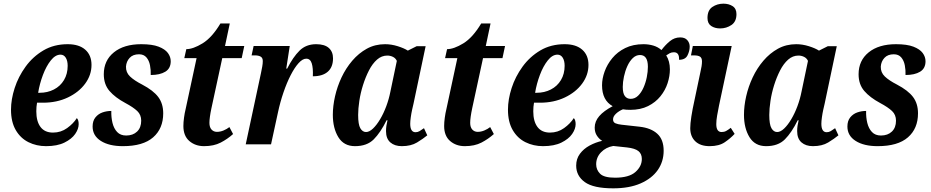

<svg xmlns="http://www.w3.org/2000/svg" viewBox="-20 -787 5077 1047"><path d="M231 10Q179 10 135.5 -11.5Q92 -33 66 -77.5Q40 -122 40 -189Q40 -245 60 -307Q80 -369 119.5 -423.5Q159 -478 216.5 -512Q274 -546 349 -546Q411 -546 445 -516Q479 -486 479 -433Q479 -378 444.5 -331Q410 -284 350 -255.5Q290 -227 215 -227H182Q178 -205 178 -180Q178 -125 201 -94.5Q224 -64 269 -64Q312 -64 346 -88.5Q380 -113 399 -143Q409 -133 409 -110Q409 -84 390 -56.5Q371 -29 331.5 -9.5Q292 10 231 10ZM196 -281Q239 -281 274 -299Q309 -317 329 -350.5Q349 -384 349 -428Q349 -456 338.5 -472.5Q328 -489 310 -489Q282 -489 257 -457.5Q232 -426 214 -378Q196 -330 188 -281Z M650 10Q575 10 530 -18.5Q485 -47 485 -97Q485 -128 500.5 -147Q516 -166 539 -174Q562 -182 587 -182Q586 -147 593.5 -116.5Q601 -86 619 -67Q637 -48 668 -48Q705 -48 727.5 -69.5Q750 -91 750 -129Q750 -161 728.5 -181.5Q707 -202 664 -225Q608 -255 577 -291Q546 -327 546 -382Q546 -457 601 -501.5Q656 -546 750 -546Q810 -546 845 -532.5Q880 -519 895.5 -498Q911 -477 911 -453Q911 -414 881.5 -396Q852 -378 802 -378Q803 -405 798 -431Q793 -457 778.5 -474Q764 -491 738 -491Q705 -491 687 -471.5Q669 -452 667 -424Q666 -392 689 -370Q712 -348 755 -326Q816 -294 843 -258Q870 -222 870 -169Q870 -86 815 -38Q760 10 650 10Z M1093 10Q1045 10 1012.5 -18Q980 -46 980 -100Q980 -120 983.5 -145.5Q987 -171 992 -191L1052 -470H985L996 -519Q1033 -519 1084.5 -550.5Q1136 -582 1182 -659H1233L1207 -536H1312L1298 -470H1192L1133 -197Q1122 -145 1122 -117Q1122 -93 1133.5 -80.5Q1145 -68 1163 -68Q1181 -68 1199 -75.5Q1217 -83 1231 -94L1251 -56Q1221 -29 1183.5 -9.5Q1146 10 1093 10Z M1403 -388Q1407 -407 1410 -423.5Q1413 -440 1413 -454Q1413 -472 1401 -478.5Q1389 -485 1371 -485H1352L1363 -536H1560L1541 -413H1546Q1578 -476 1613.5 -511Q1649 -546 1704 -546Q1750 -546 1773 -525.5Q1796 -505 1796 -469Q1796 -421 1767.5 -396Q1739 -371 1686 -371Q1688 -416 1680 -441.5Q1672 -467 1650 -467Q1630 -467 1608 -442.5Q1586 -418 1565 -377Q1544 -336 1526 -283.5Q1508 -231 1496 -175L1458 0H1320Z M1916 10Q1855 10 1825 -39Q1795 -88 1795 -161Q1795 -209 1807 -262Q1819 -315 1842.5 -365Q1866 -415 1901 -456Q1936 -497 1980.5 -521.5Q2025 -546 2080 -546Q2114 -546 2149 -535Q2184 -524 2204 -511L2252 -535H2301L2235 -222Q2232 -210 2227.5 -189.5Q2223 -169 2220 -147.5Q2217 -126 2217 -112Q2217 -66 2246 -66Q2258 -66 2268 -72Q2278 -78 2292 -88L2310 -49Q2287 -30 2254 -10Q2221 10 2171 10Q2132 10 2108.5 -10.5Q2085 -31 2085 -72Q2085 -87 2087 -100.5Q2089 -114 2093 -131H2088Q2055 -64 2018 -27Q1981 10 1916 10ZM1976 -67Q1994 -67 2014 -86Q2034 -105 2053 -137Q2072 -169 2086.5 -208Q2101 -247 2109 -288L2144 -455Q2137 -470 2122.5 -477Q2108 -484 2092 -484Q2061 -484 2036 -462Q2011 -440 1992 -403Q1973 -366 1959.5 -323Q1946 -280 1939.5 -237Q1933 -194 1933 -160Q1933 -108 1945 -87.5Q1957 -67 1976 -67Z M2515 10Q2467 10 2434.5 -18Q2402 -46 2402 -100Q2402 -120 2405.5 -145.5Q2409 -171 2414 -191L2474 -470H2407L2418 -519Q2455 -519 2506.5 -550.5Q2558 -582 2604 -659H2655L2629 -536H2734L2720 -470H2614L2555 -197Q2544 -145 2544 -117Q2544 -93 2555.5 -80.5Q2567 -68 2585 -68Q2603 -68 2621 -75.5Q2639 -83 2653 -94L2673 -56Q2643 -29 2605.5 -9.5Q2568 10 2515 10Z M2941 10Q2889 10 2845.5 -11.5Q2802 -33 2776 -77.5Q2750 -122 2750 -189Q2750 -245 2770 -307Q2790 -369 2829.5 -423.5Q2869 -478 2926.5 -512Q2984 -546 3059 -546Q3121 -546 3155 -516Q3189 -486 3189 -433Q3189 -378 3154.5 -331Q3120 -284 3060 -255.5Q3000 -227 2925 -227H2892Q2888 -205 2888 -180Q2888 -125 2911 -94.5Q2934 -64 2979 -64Q3022 -64 3056 -88.5Q3090 -113 3109 -143Q3119 -133 3119 -110Q3119 -84 3100 -56.5Q3081 -29 3041.5 -9.5Q3002 10 2941 10ZM2906 -281Q2949 -281 2984 -299Q3019 -317 3039 -350.5Q3059 -384 3059 -428Q3059 -456 3048.5 -472.5Q3038 -489 3020 -489Q2992 -489 2967 -457.5Q2942 -426 2924 -378Q2906 -330 2898 -281Z M3324 240Q3216 240 3169 206Q3122 172 3122 116Q3122 79 3142.5 51.5Q3163 24 3195.5 6.5Q3228 -11 3264 -19Q3248 -28 3235.5 -46.5Q3223 -65 3223 -91Q3223 -125 3247.5 -153.5Q3272 -182 3321 -208Q3263 -240 3263 -322Q3263 -358 3277 -397Q3291 -436 3319 -470Q3347 -504 3389.5 -525Q3432 -546 3489 -546Q3517 -546 3542.5 -538.5Q3568 -531 3587 -514Q3608 -542 3633 -562.5Q3658 -583 3689 -583Q3715 -583 3728 -568Q3741 -553 3741 -533Q3741 -509 3729 -485Q3717 -461 3683 -461Q3685 -502 3655 -502Q3642 -502 3632.5 -497Q3623 -492 3613 -485Q3633 -453 3633 -409Q3633 -372 3620.5 -333.5Q3608 -295 3581.5 -262Q3555 -229 3514 -208.5Q3473 -188 3417 -188Q3393 -188 3377 -191Q3355 -182 3339 -167Q3323 -152 3323 -136Q3323 -120 3336.5 -114.5Q3350 -109 3369 -107L3468 -96Q3530 -89 3564.5 -57.5Q3599 -26 3599 35Q3599 94 3567 140Q3535 186 3473.5 213Q3412 240 3324 240ZM3419 -248Q3442 -248 3459.5 -265Q3477 -282 3489 -309Q3501 -336 3507 -366Q3513 -396 3513 -423Q3513 -487 3470 -487Q3448 -487 3430.5 -470Q3413 -453 3401 -426.5Q3389 -400 3382.5 -369.5Q3376 -339 3376 -313Q3376 -278 3387.5 -263Q3399 -248 3419 -248ZM3334 182Q3410 182 3445 151Q3480 120 3480 80Q3480 52 3461.5 37Q3443 22 3399 17L3324 9Q3284 16 3257.5 43.5Q3231 71 3231 109Q3231 139 3252.5 160.5Q3274 182 3334 182Z M3907 -632Q3878 -632 3858 -645.5Q3838 -659 3838 -689Q3838 -731 3864.5 -749Q3891 -767 3925 -767Q3954 -767 3975 -753.5Q3996 -740 3996 -710Q3996 -669 3968.5 -650.5Q3941 -632 3907 -632ZM3850 10Q3799 10 3771.5 -16.5Q3744 -43 3744 -88Q3744 -112 3750 -151.5Q3756 -191 3767 -240L3799 -392Q3808 -429 3808 -452Q3808 -471 3797.5 -478Q3787 -485 3764 -485H3748L3758 -536H3970L3901 -212Q3895 -183 3890.5 -156.5Q3886 -130 3886 -110Q3886 -67 3915 -67Q3929 -67 3940 -73Q3951 -79 3965 -90L3986 -57Q3964 -33 3932.5 -11.5Q3901 10 3850 10Z M4158 10Q4097 10 4067 -39Q4037 -88 4037 -161Q4037 -209 4049 -262Q4061 -315 4084.5 -365Q4108 -415 4143 -456Q4178 -497 4222.5 -521.5Q4267 -546 4322 -546Q4356 -546 4391 -535Q4426 -524 4446 -511L4494 -535H4543L4477 -222Q4474 -210 4469.5 -189.5Q4465 -169 4462 -147.5Q4459 -126 4459 -112Q4459 -66 4488 -66Q4500 -66 4510 -72Q4520 -78 4534 -88L4552 -49Q4529 -30 4496 -10Q4463 10 4413 10Q4374 10 4350.5 -10.5Q4327 -31 4327 -72Q4327 -87 4329 -100.5Q4331 -114 4335 -131H4330Q4297 -64 4260 -27Q4223 10 4158 10ZM4218 -67Q4236 -67 4256 -86Q4276 -105 4295 -137Q4314 -169 4328.5 -208Q4343 -247 4351 -288L4386 -455Q4379 -470 4364.5 -477Q4350 -484 4334 -484Q4303 -484 4278 -462Q4253 -440 4234 -403Q4215 -366 4201.5 -323Q4188 -280 4181.5 -237Q4175 -194 4175 -160Q4175 -108 4187 -87.5Q4199 -67 4218 -67Z M4766 10Q4691 10 4646 -18.5Q4601 -47 4601 -97Q4601 -128 4616.5 -147Q4632 -166 4655 -174Q4678 -182 4703 -182Q4702 -147 4709.5 -116.5Q4717 -86 4735 -67Q4753 -48 4784 -48Q4821 -48 4843.5 -69.5Q4866 -91 4866 -129Q4866 -161 4844.5 -181.5Q4823 -202 4780 -225Q4724 -255 4693 -291Q4662 -327 4662 -382Q4662 -457 4717 -501.5Q4772 -546 4866 -546Q4926 -546 4961 -532.5Q4996 -519 5011.5 -498Q5027 -477 5027 -453Q5027 -414 4997.5 -396Q4968 -378 4918 -378Q4919 -405 4914 -431Q4909 -457 4894.5 -474Q4880 -491 4854 -491Q4821 -491 4803 -471.5Q4785 -452 4783 -424Q4782 -392 4805 -370Q4828 -348 4871 -326Q4932 -294 4959 -258Q4986 -222 4986 -169Q4986 -86 4931 -38Q4876 10 4766 10Z"/></svg>

Font: Noto Serif Condensed
Style: Bold Italic
Weight: 700
Width: 3
Italic angle: -12°
Designer: Monotype Design Team
Foundry: Monotype Imaging Inc.
Version: Version 2.014